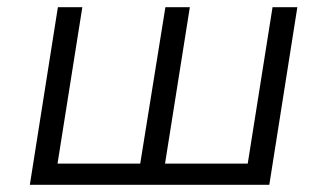

<svg xmlns="http://www.w3.org/2000/svg" viewBox="-20 -514 910 534"><path d="M63 0 141 -494H209L140 -59H370L440 -494H508L439 -59H669L738 -494H807L729 0Z"/></svg>

Font: Nunito Sans 7pt Light
Style: Italic
Weight: 300
Italic angle: -9°
Designer: Vernon Adams
Foundry: Vernon Adams
Version: Version 3.101;gftools[0.9.27]